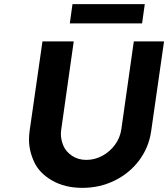

<svg xmlns="http://www.w3.org/2000/svg" viewBox="-20 -901 812 927"><path d="M378 6Q293 6 231.5 -29.5Q170 -65 145 -119Q120 -173 120 -227Q120 -247 123 -269L185 -701H336L276 -278Q274 -265 274 -254Q274 -226 286 -197.5Q298 -169 327.5 -149Q357 -129 397 -129Q438 -129 474.5 -149Q511 -169 535.5 -202.5Q560 -236 566 -278L626 -701H772L710 -269Q699 -190 652.5 -127.5Q606 -65 534 -29.5Q462 6 378 6ZM317 -788 330 -881H679L666 -788Z"/></svg>

Font: Lexend SemBd
Style: Italic
Weight: 600
Italic angle: -8.13011°
Designer: Bonnie Shaver-Troup, Thomas Jockin
Foundry: Lexend
Version: Version 1.007